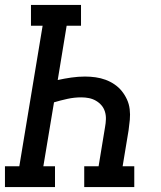

<svg xmlns="http://www.w3.org/2000/svg" viewBox="-29 -755 649 775"><path d="M-9 0V-84H49L143 -651H96V-735H298V-651H240L204 -432Q231 -438 259 -442Q287 -446 314 -446Q336 -446 357 -443Q378 -440 397 -433Q416 -426 433 -414.5Q450 -403 462.5 -387.5Q475 -372 483.5 -353.5Q492 -335 494.5 -314Q497 -293 495 -271.5Q493 -250 490 -229L466 -84H513V0H311V-84H369L395 -242Q398 -258 398.5 -274Q399 -290 394.5 -304.5Q390 -319 380.5 -330Q371 -341 358 -348.5Q345 -356 330 -359Q315 -362 299 -362Q271 -362 243.5 -356Q216 -350 189 -342L146 -84H193V0Z"/></svg>

Font: Iosevka Curly Slab MdEx
Style: Italic
Weight: 500
Width: 7
Italic angle: -9°
Monospace: yes
Designer: Belleve Invis
Foundry: Belleve Invis
Version: Version 11.0.0; ttfautohint (v1.8.3)